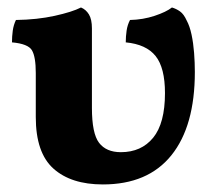

<svg xmlns="http://www.w3.org/2000/svg" viewBox="-20 -487 575 513"><path d="M254.8 5.8Q170 5.8 122.8 -36.5Q75.6 -78.8 75.6 -174.2V-292Q75.6 -335.4 65.3 -352.7Q55 -370 12 -373.8Q12 -389.6 14.1 -405Q16.2 -420.4 22.6 -433.6Q79.4 -434.4 126.1 -444.7Q172.8 -455 196.4 -467Q209.6 -461.6 217.6 -448.5Q225.6 -435.4 225.6 -411V-198.6Q225.6 -130.4 244.7 -105.4Q263.8 -80.4 303 -80.4Q357.6 -80.4 389.2 -119Q420.8 -157.6 420.8 -238.2Q420.8 -305.8 395.8 -337.2Q370.8 -368.6 316 -373.8Q316 -389.6 318.3 -405.2Q320.6 -420.8 327.4 -433.6Q362 -434.4 393.1 -444.7Q424.2 -455 439.4 -467Q451 -463.6 461.1 -456.4Q471.2 -449.2 478.8 -432.2Q487 -417.2 491.8 -394.5Q496.6 -371.8 498.6 -345.7Q500.6 -319.6 500.6 -294.6Q500.6 -150 437.9 -72.1Q375.2 5.8 254.8 5.8Z"/></svg>

Font: Vollkorn
Style: Regular
Weight: 400
Designer: Friedrich Althausen
Foundry: Friedrich Althausen
Version: Version 4.104